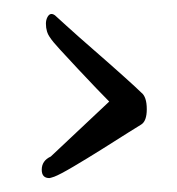

<svg xmlns="http://www.w3.org/2000/svg" viewBox="-20 -327 254 276"><path d="M51 -71Q40 -71 40 -83Q40 -96 53 -102L137 -181Q131 -187 118.5 -200Q106 -213 92 -228Q78 -243 66.5 -255.5Q55 -268 52 -273Q46 -281 46 -293Q46 -298 48 -302Q52 -310 59 -305Q59 -305 75.5 -290Q92 -275 115 -255Q138 -235 157.5 -217.5Q177 -200 183 -194Q191 -188 191 -170Q191 -153 183 -148Q181 -147 164.5 -136.5Q148 -126 126.5 -112.5Q105 -99 85.5 -87.5Q66 -76 58 -73Q52 -71 51 -71Z"/></svg>

Font: Gwendolyn
Style: Bold
Weight: 700
Designer: Robert E. Leuschke
Foundry: Robert E. Leuschke
Version: Version 1.010; ttfautohint (v1.8.3)